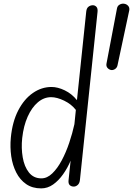

<svg xmlns="http://www.w3.org/2000/svg" viewBox="-20 -1033 736 1063"><path d="M208 10Q159 10 124.8 -13.8Q90.5 -37.5 70 -77.8Q49.5 -118 42.2 -168Q35 -218 40 -271Q48.5 -359 81 -421.8Q113.5 -484.5 161.8 -518Q210 -551.5 265.5 -551.5Q299.5 -551.5 338.5 -532.8Q377.5 -514 406 -478.5L457.5 -969.5Q459.5 -988 470.2 -996Q481 -1004 494 -1004Q505.5 -1004 513.8 -995.2Q522 -986.5 520 -967L422.5 -36.5Q420.5 -18 410.2 -9Q400 0 388.5 0Q374.5 0 366 -8.2Q357.5 -16.5 359.5 -35L371 -143.5Q354 -103 329.2 -68Q304.5 -33 274 -11.5Q243.5 10 208 10ZM103 -269Q97 -213 105.8 -161.8Q114.5 -110.5 140.2 -78Q166 -45.5 209 -45.5Q241 -45.5 269.5 -73Q298 -100.5 321.8 -145Q345.5 -189.5 363.2 -242.2Q381 -295 392 -345.5L400 -424.5Q375 -456.5 335 -475.8Q295 -495 263 -495Q223 -495 189.5 -466.5Q156 -438 133.2 -387.2Q110.5 -336.5 103 -269ZM594.5 -645.5Q583 -648 575 -657.2Q567 -666.5 569.5 -680.5L627.5 -985.5Q630 -1000.5 641.8 -1007.2Q653.5 -1014 666 -1012.5Q680 -1011 689.2 -1001Q698.5 -991 695.5 -975L630.5 -671Q627.5 -657.5 616.5 -650.5Q605.5 -643.5 594.5 -645.5Z"/></svg>

Font: Edu SA Hand Cursive
Style: Regular
Weight: 400
Designer: Tina and Corey Anderson, Eben Sorkin, Mirko Velimirovic
Foundry: Google for Education
Version: Version 2.000